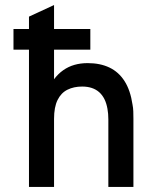

<svg xmlns="http://www.w3.org/2000/svg" viewBox="-20 -742 626 762"><path d="M95 0V-545H33.5V-627H95V-676L194.5 -722V-627H338.5V-545H194.5V-427.5Q210.5 -449 230.8 -463.2Q251 -477.5 275.2 -484.5Q299.5 -491.5 328 -491.5Q377.5 -491.5 414.2 -474Q451 -456.5 474.2 -420.2Q497.5 -384 506 -326.5Q508.5 -314 509 -300Q509.5 -286 509.5 -270.5V0H410V-268Q410 -291 406.5 -310Q399 -353.5 373.8 -376Q348.5 -398.5 306 -398.5Q273 -398.5 247.8 -386Q222.5 -373.5 208.5 -345.2Q194.5 -317 194.5 -270V0Z"/></svg>

Font: Overpass Medium
Style: Regular
Weight: 500
Designer: Delve Withrington, Dave Bailey, Thomas Jockin
Foundry: Delve Fonts LLC
Version: Version 4.000